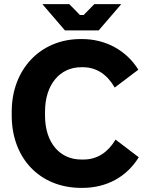

<svg xmlns="http://www.w3.org/2000/svg" viewBox="-20 -902 720 934"><path d="M296 -754H460L570 -882H439L387 -829H369L317 -882H186ZM375 12H381C498 12 596 -41 655 -137L542 -223C507 -163 454 -126 387 -126H375C270 -126 199 -209 199 -340V-359C199 -490 271 -575 375 -575H383C452 -575 503 -537 538 -476L653 -563C594 -658 493 -712 379 -712H372C177 -712 37 -565 37 -359V-340C37 -132 174 12 375 12Z"/></svg>

Font: Fixel Text Bold
Style: Bold
Weight: 700
Width: 4
Designer: AlfaBravo + MacPaw
Foundry: Kyrylo Tkachov, Marchela Mozhyna, Serhii Makarenko, Maria Weinstein, Zakhar Kryvoshyya
Version: Version 1.211